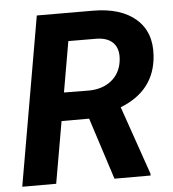

<svg xmlns="http://www.w3.org/2000/svg" viewBox="-51 -759 727 806"><g transform="rotate(-5 312.0 -355.5)"><path d="M314.9 -260.3H198.7L153.3 0H10.3L133.8 -710.9L369.1 -710.4Q487.3 -710.4 551 -654.8Q614.7 -599.1 607.4 -500Q597.2 -353.5 451.2 -296.4L551.3 -7.8V0H398.9ZM219.2 -378.9 325.7 -377.9Q382.3 -378.9 419.2 -408.4Q456.1 -438 463.4 -488.8Q470.2 -536.1 448.2 -563Q426.3 -589.8 378.4 -591.8L256.3 -592.3Z"/></g></svg>

Font: TypoPRO Roboto
Style: Bold Italic
Weight: 700
Italic angle: -12°
Designer: Google
Version: Version 2.136; 2016